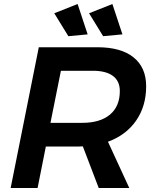

<svg xmlns="http://www.w3.org/2000/svg" viewBox="-20 -935 763 955"><path d="M517 -230 623 0H471L392 -207Q384 -206 367 -206H208L167 0H33L173 -700H465Q582 -700 644.5 -649.5Q707 -599 707 -506Q707 -407 657 -335Q607 -263 517 -230ZM576 -482Q576 -532 541.5 -557.5Q507 -583 442 -583H283L231 -324H389Q478 -324 527 -365Q576 -406 576 -482ZM366 -915 416 -764 320 -755 250 -869ZM539 -915 589 -764 493 -755 423 -869Z"/></svg>

Font: Gontserrat Medium
Style: Italic
Weight: 500
Italic angle: -11.3°
Designer: Julieta Ulanovsky
Foundry: Julieta Ulanovsky
Version: Version 6.001